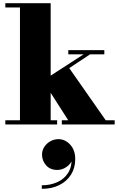

<svg xmlns="http://www.w3.org/2000/svg" viewBox="-20 -770 732 1188"><path d="M13 0V-26H103.5V-724H13V-750H293.5V-26H333.5V0ZM362.5 0V-26H402L245.5 -271L497.5 -434H402.5V-460H625.5V-434H537.5L408.5 -348.5L634 -26H689.5V0ZM238.5 398.5V376.5Q290 376.5 333 357.8Q376 339 401 300.5Q426 262 422.5 203H429Q429 222 415.5 240Q402 258 380.2 269.8Q358.5 281.5 334.5 281.5Q290.5 281.5 265.2 252.8Q240 224 240 186.5Q240 161 254 139.2Q268 117.5 291.2 104.2Q314.5 91 341.5 91Q383 91 414.2 124.8Q445.5 158.5 445.5 214.5Q445.5 269 419.5 310.5Q393.5 352 347 375.2Q300.5 398.5 238.5 398.5Z"/></svg>

Font: Bodoni Moda 9pt Black
Style: Regular
Weight: 900
Designer: Owen Earl
Foundry: indestructible type
Version: Version 2.005